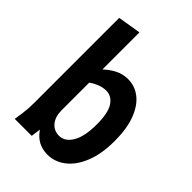

<svg xmlns="http://www.w3.org/2000/svg" viewBox="-217 -835 945 945"><g transform="rotate(45 255.5 -362.0)"><path d="M52 0 59 -47Q62 -69 63 -86Q64 -103 64 -124V-715L185 -735V-477Q209 -500 240 -516.5Q271 -533 309 -533Q356 -533 394 -503.5Q432 -474 454.5 -415.5Q477 -357 477 -272Q477 -180 451 -116.5Q425 -53 382.5 -21Q340 11 290 11Q218 11 177 -50L170 0ZM185 -194Q185 -148 207 -121.5Q229 -95 265 -95Q305 -95 331 -138.5Q357 -182 357 -266Q357 -346 333.5 -381.5Q310 -417 272 -417Q250 -417 227 -408Q204 -399 185 -385Z"/></g></svg>

Font: Radio Canada Condensed SemiBold
Style: Regular
Weight: 600
Width: 3
Designer: Charles Daoud, Etienne Aubert Bonn, Alexandre Saumier Demers, Jacques Le Bailly
Foundry: Radio-Canada
Version: Version 2.104; ttfautohint (v1.8.4.7-5d5b);gftools[0.9.28.de